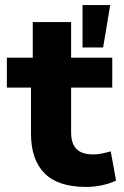

<svg xmlns="http://www.w3.org/2000/svg" viewBox="-20 -725 488 756"><path d="M319 11Q208 11 155 -43Q102 -97 102 -199V-380H7V-498H109V-638H260V-498H422V-380H260V-204Q260 -160 281 -138.5Q302 -117 347 -117Q364 -117 381 -120.5Q398 -124 416 -129L437 -14Q412 -2 381.5 4.5Q351 11 319 11ZM305 -538V-705H414L386 -538Z"/></svg>

Font: Nunito Sans 9pt ExtraBold
Style: Regular
Weight: 800
Version: Version 3.101;gftools[0.9.27]